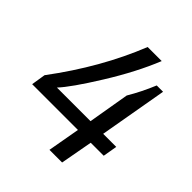

<svg xmlns="http://www.w3.org/2000/svg" viewBox="-194 -820 943 943"><g transform="rotate(45 277.5 -349.0)"><path d="M303.2 0 333 -168H15.1L26.9 -242.2Q194.8 -466.3 287.1 -698.2H384.8Q334.5 -573.7 246.8 -432.6Q159.2 -291.5 112.8 -242.2H346.2L382.8 -457Q421.9 -522.9 452.1 -596.2H496.1L434.1 -242.2H524.9L512.2 -168H421.9L391.1 0Z"/></g></svg>

Font: Archivo
Style: Italic
Weight: 400
Italic angle: -10°
Designer: Hector Gatti
Foundry: Omnibus-Type
Version: Version 2.001